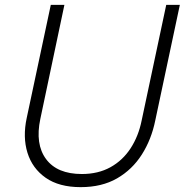

<svg xmlns="http://www.w3.org/2000/svg" viewBox="-20 -760 760 790"><path d="M312 10Q223 10 168 -28.5Q113 -67 93 -131.5Q73 -196 90 -275L189 -740H245L146 -271Q124 -167 169.5 -105.5Q215 -44 317 -44Q384 -44 434.5 -72Q485 -100 517.5 -150Q550 -200 563 -265L664 -740H720L619 -265Q603 -186 563.5 -124Q524 -62 461.5 -26Q399 10 312 10Z"/></svg>

Font: Be Vietnam Pro ExtraLight
Style: Italic
Weight: 200
Italic angle: -12°
Designer: Lam Bao, Tony Le, Vietanh Nguyen
Foundry: Yellow Type Foundry
Version: Version 1.002; ttfautohint (v1.8.3)